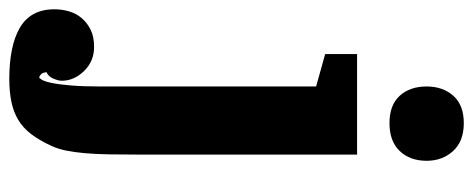

<svg xmlns="http://www.w3.org/2000/svg" viewBox="-398 -488 994 403"><g transform="rotate(90 98.5 -287.0)"><path d="M222 -85V-540H11V-473L79 -454V-2Q79 34 77 59Q75 84 72 99Q69 114 65.5 120.5Q62 127 59 127Q63 127 62.5 127.5Q62 128 59 127Q56 126 53 123Q50 120 49 112Q58 108 62.5 97.5Q67 87 67 80Q67 54 46.5 33Q26 12 -4 12Q-25 12 -39.5 19Q-54 26 -64 37.5Q-74 49 -78.5 64Q-83 79 -83 95Q-83 121 -73 139Q-63 157 -44 168Q-25 179 2 184.5Q29 190 63 190Q90 190 111.5 185.5Q133 181 149.5 171Q166 161 179 144Q192 127 204 101Q210 88 213.5 71Q217 54 219 31.5Q221 9 221.5 -19.5Q222 -48 222 -85ZM79 -686Q79 -651 98.5 -629.5Q118 -608 156 -608Q194 -608 214.5 -629.5Q235 -651 235 -686Q235 -719 214.5 -741.5Q194 -764 156 -764Q118 -764 98.5 -742Q79 -720 79 -686Z"/></g></svg>

Font: GradeGX
Style: Regular
Weight: 100
Width: 1
Designer: Adam Twardoch
Foundry: Adam Twardoch
Version: Version 2.002; DEVELOPMENT